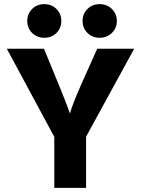

<svg xmlns="http://www.w3.org/2000/svg" viewBox="-20 -910 683 930"><path d="M194.5 -890Q230 -890 253.5 -866.5Q277 -843 277 -808.5Q277 -774 253.5 -750.5Q230 -727 194.5 -727Q159 -727 135.5 -750.5Q112 -774 112 -808.5Q112 -843 135.5 -866.5Q159 -890 194.5 -890ZM462.5 -890Q498 -890 522 -866.5Q546 -843 546 -808.5Q546 -774 522 -750.5Q498 -727 462.5 -727Q427 -727 403.5 -750.5Q380 -774 380 -808.5Q380 -843 403.5 -866.5Q427 -890 462.5 -890ZM397 0H243V-247L13 -674H193Q294 -432 319 -360Q329 -405 407 -576L451 -674H630L397 -248Z"/></svg>

Font: Hind Kochi
Style: Bold
Weight: 700
Designer: Dhruvi Tolia
Foundry: Indian Type Foundry
Version: Version 0.702;PS 1.0;hotconv 1.0.81;makeotf.lib2.5.63406